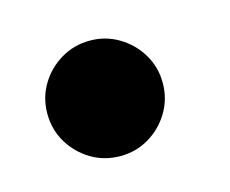

<svg xmlns="http://www.w3.org/2000/svg" viewBox="-43 -225 347 290"><g transform="rotate(-15 130.0 -80.0)"><path d="M115.5 10Q90.5 10 70 -2.2Q49.5 -14.5 37.2 -35Q25 -55.5 25 -80.5Q25 -105 37.2 -125.5Q49.5 -146 70 -158.2Q90.5 -170.5 115.5 -170.5Q140 -170.5 160.5 -158.2Q181 -146 193.2 -125.5Q205.5 -105 205.5 -80.5Q205.5 -55.5 193.2 -35Q181 -14.5 160.5 -2.2Q140 10 115.5 10Z"/></g></svg>

Font: Bodoni Moda
Style: Bold Italic
Weight: 700
Italic angle: -13°
Version: Version 2.004